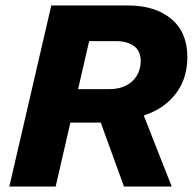

<svg xmlns="http://www.w3.org/2000/svg" viewBox="-20 -680 709 700"><path d="M14 0 167 -660H447Q546 -660 604.5 -611Q663 -562 663 -473Q663 -402 630 -351.5Q597 -301 540.5 -273.5Q484 -246 412 -242L375 -233H222L250 -355H377Q414 -355 439.5 -368Q465 -381 479 -404.5Q493 -428 493 -457Q493 -495 468 -512.5Q443 -530 404 -530H305L183 0ZM432 0 328 -286 484 -310 606 0Z"/></svg>

Font: Kantumruy Pro
Style: Italic
Weight: 400
Italic angle: -13°
Designer: Sovichet Tep
Foundry: Sovichet Tep
Version: Version 1.002